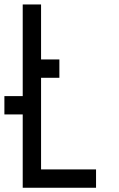

<svg xmlns="http://www.w3.org/2000/svg" viewBox="-20 -937 540 873"><path d="M83.3 -916.7H166.7V-666.7H250V-583.3H166.7V-166.7H416.7V-83.3H83.3V-416.7H0V-500H83.3Z"/></svg>

Font: Galmuri11 Condensed
Style: Regular
Weight: 400
Width: 3
Designer: Lee Minseo (quiple)
Version: Version 2.399;hotconv 1.1.1;makeotfexe 2.6.0 DEVELOPMENT